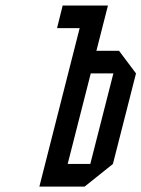

<svg xmlns="http://www.w3.org/2000/svg" viewBox="-20 -687 521 707"><path d="M125 0 273.3 -583.3H190L210.8 -666.7H377.5L335 -500H418.3L480.8 -416.7L395.8 -83.3L291.7 0ZM229.2 -83.3H312.5L397.5 -416.7H314.2Z"/></svg>

Font: Yulong
Style: Italic
Weight: 400
Italic angle: -14.25°
Designer: GGBotNet
Foundry: f0n7.com
Version: 1.00